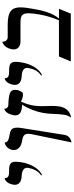

<svg xmlns="http://www.w3.org/2000/svg" viewBox="479 -1097 624 1622"><g transform="rotate(-90 791.0 -286.0)"><path d="M124.1 -243C196.3 -278 222.4 -369 229.8 -411C233.6 -432.7 235.7 -450.3 235.7 -464.5C235.7 -510 214.5 -521 161.2 -521C130.2 -521 95.2 -521 96.9 -559C96.9 -559 54 -554 42.2 -487C41.3 -481.9 40.8 -477.1 40.8 -472.6C40.8 -437.3 67 -416.8 114.5 -415C158.7 -413.2 184.7 -397.3 184.7 -369.7C184.7 -366.9 184.5 -364 183.9 -361C175.8 -315 159 -276 119.4 -250Z M399.2 6C399.2 6 453.2 0 462.2 -51L518.8 -406C522.2 -424.8 523.7 -440.3 523.7 -453C523.7 -506.4 495.9 -511.7 452.8 -519C432.5 -523 397.5 -529 397.8 -559C397.8 -559 345.2 -550 335.4 -494C334.6 -489.8 334.3 -485.8 334.3 -481.8C334.3 -446.8 362.3 -420.2 405.1 -413C448.7 -406.2 471.8 -396.6 471.8 -359.3C471.8 -352.5 471 -344.8 469.5 -336Z M631.6 -51C627.7 -29 619.7 -12 607.3 2C607.3 2 685.6 0 702.2 -94C706 -115.6 707.1 -137.4 707.1 -159.5C707.1 -187.8 705.3 -216.6 705.3 -245.8C705.3 -269.9 706.5 -294.3 710.9 -319C714.6 -340 725.2 -383 743.9 -421C756.6 -414 779.9 -404 800.9 -404C806.9 -404 814 -405 819.4 -407C829.3 -418 839.2 -440 840.8 -449C842.3 -457.5 843.1 -465.1 843.1 -471.9C843.1 -513.7 811.4 -524.6 708.7 -528C692.4 -532 683.4 -543 682.7 -562C682.7 -562 641.7 -556 628.6 -482C627.8 -477.1 627.3 -472.4 627.3 -468C627.3 -431.1 657.6 -412 718.3 -412C682.6 -357 658.1 -292 647.2 -230C637 -172 641.8 -109 631.6 -51Z M968.1 -243C1040.3 -278 1066.4 -369 1073.8 -411C1077.6 -432.7 1079.7 -450.3 1079.7 -464.5C1079.7 -510 1058.5 -521 1005.2 -521C974.2 -521 939.2 -521 940.9 -559C940.9 -559 898 -554 886.2 -487C885.3 -481.9 884.8 -477.1 884.8 -472.6C884.8 -437.3 911 -416.8 958.5 -415C1002.7 -413.2 1028.7 -397.3 1028.7 -369.7C1028.7 -366.9 1028.5 -364 1027.9 -361C1019.8 -315 1003 -276 963.4 -250Z M1395 -533H1288C1261 -533 1249.9 -555 1249 -578C1249 -578 1198.4 -569 1185.7 -497C1184.8 -492.1 1184.4 -487.4 1184.4 -482.9C1184.4 -449.1 1207.8 -425 1251 -425H1405C1463.3 -425 1489.9 -418.3 1489.9 -356.2C1489.9 -332.1 1485.9 -299.6 1478.2 -256C1467.2 -194 1447.1 -142 1430.7 -100H1124.7L1083 0H1487L1527.7 -100H1445.7C1494.5 -156 1514.6 -247 1524.3 -302C1532.8 -350.1 1539.8 -391.2 1539.8 -424.8C1539.8 -495.4 1508.8 -533 1395 -533Z"/></g></svg>

Font: Linux Biolinum O 
Style: Bold Italic
Weight: 700
Designer: Philipp H. Poll
Foundry: Philipp H. Poll
Version: Version 1.3.2